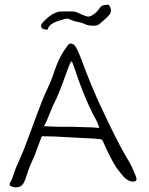

<svg xmlns="http://www.w3.org/2000/svg" viewBox="-20 -810 642 829"><path d="M431.6 -788.1Q434.6 -788.1 440.4 -789.1Q447.3 -790 448.2 -790Q459 -778.3 459 -765.6Q459 -759.8 457 -753.9Q454.1 -745.1 431.6 -725.6Q410.2 -705.1 400.4 -701.2Q391.6 -698.2 378.9 -699.2Q367.2 -699.2 355.5 -702.1Q345.7 -707 331.1 -711.9Q316.4 -715.8 300.8 -718.8Q292 -722.7 273.4 -729.5Q262.7 -729.5 257.8 -727.5Q252 -725.6 245.1 -723.6Q218.8 -716.8 204.1 -707Q189.5 -697.3 187.5 -686.5Q186.5 -681.6 180.7 -681.6Q178.7 -681.6 176.8 -682.6Q166 -683.6 161.1 -688.5Q157.2 -692.4 157.2 -699.2Q157.2 -707 175.8 -724.6Q195.3 -743.2 212.9 -752Q225.6 -757.8 233.4 -759.8Q242.2 -760.7 268.6 -760.7Q294.9 -760.7 302.7 -759.8Q311.5 -757.8 329.1 -749Q353.5 -738.3 361.3 -738.3Q370.1 -738.3 382.8 -747.1Q396.5 -755.9 406.2 -769.5Q414.1 -781.2 418.9 -784.2Q422.9 -787.1 431.6 -788.1ZM277.3 -619.1Q280.3 -622.1 285.2 -622.1Q287.1 -622.1 290 -621.1Q296.9 -620.1 301.8 -614.3Q313.5 -602.5 337.9 -536.1Q368.2 -454.1 403.3 -376Q482.4 -204.1 524.4 -133.8Q546.9 -96.7 549.8 -87.9Q554.7 -76.2 563.5 -56.6Q569.3 -43.9 569.3 -37.1Q569.3 -33.2 567.4 -30.3Q562.5 -24.4 548.8 -26.4Q533.2 -28.3 516.6 -43.9Q501 -61.5 483.4 -85Q455.1 -128.9 424.8 -199.2Q421.9 -206.1 418 -208Q415 -209 397.5 -210.9Q273.4 -217.8 213.9 -220.7Q196.3 -220.7 160.2 -221.7Q159.2 -216.8 153.3 -203.1Q150.4 -195.3 137.7 -161.1Q128.9 -134.8 117.2 -111.3Q106.4 -88.9 94.7 -51.8Q84 -16.6 73.2 -8.8Q62.5 -1 48.8 -1Q38.1 -1 25.4 -6.8Q21.5 -9.8 21.5 -13.7Q21.5 -18.6 25.4 -24.4Q31.2 -33.2 39.1 -57.6Q46.9 -84 64.5 -121.1Q82 -159.2 103.5 -218.8Q110.4 -237.3 125 -276.4Q139.6 -315.4 143.6 -327.1Q162.1 -376 173.8 -403.3Q202.1 -461.9 215.8 -504.9Q232.4 -554.7 254.9 -588.9Q273.4 -617.2 277.3 -619.1ZM319.3 -463.9Q294.9 -537.1 291 -543Q290 -543.9 289.1 -544.9Q286.1 -544.9 282.2 -535.2Q277.3 -525.4 266.6 -495.1Q230.5 -393.6 211.9 -360.4Q205.1 -347.7 205.1 -345.7Q205.1 -343.8 196.3 -324.2Q173.8 -266.6 168.9 -265.6Q168.9 -264.6 231.4 -262.7Q288.1 -263.7 381.8 -259.8Q398.4 -257.8 404.3 -257.8Q407.2 -257.8 408.2 -258.8Q408.2 -258.8 408.2 -258.8Q408.2 -262.7 397.5 -287.1Q358.4 -356.4 319.3 -463.9Z"/></svg>

Font: Yahfie
Style: Heavy
Weight: 600
Designer: Joe Palazzolo
Foundry: jozolo LLC
Version: Version 001.000